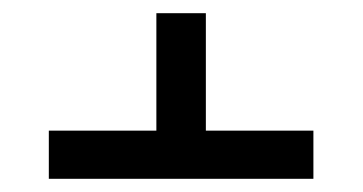

<svg xmlns="http://www.w3.org/2000/svg" viewBox="-20 -592 550 291"><path d="M54 -321V-394H217V-572H292V-394H455V-321Z"/></svg>

Font: Noto Serif Hebrew SemiCondensed Extra
Style: Regular
Weight: 800
Width: 4
Designer: Monotype Design Team
Foundry: Monotype Imaging Inc.
Version: Version 1.901